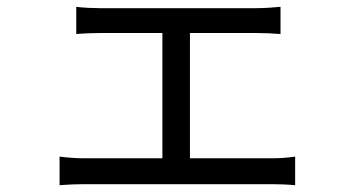

<svg xmlns="http://www.w3.org/2000/svg" viewBox="-20 -537 1040 564"><path d="M155 -77V7C179 5 205 4 227 4H780C796 4 827 5 847 7V-77C827 -74 804 -72 780 -72H538V-440H733C756 -440 782 -439 804 -437V-517C783 -515 758 -513 733 -513H273C257 -513 225 -514 204 -517V-437C225 -439 257 -440 273 -440H457V-72H227C204 -72 178 -74 155 -77Z"/></svg>

Font: Noto Sans CJK JP
Style: Regular
Weight: 400
Designer: Ryoko NISHIZUKA 西塚涼子 (kana, bopomofo & ideographs); Paul D. Hunt (Latin, Greek & Cyrillic); Sandoll Communications 산돌커뮤니
Foundry: Adobe
Version: Version 2.004;hotconv 1.0.118;makeotfexe 2.5.65603